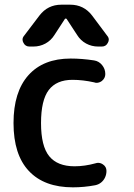

<svg xmlns="http://www.w3.org/2000/svg" viewBox="-20 -803 566 811"><path d="M278.3 -555.7Q326.2 -555.7 377 -547.9Q397.5 -544.9 411.1 -528.3Q424.8 -511.7 424.8 -490.2Q424.8 -472.7 410.2 -460.9Q399.4 -453.1 387.7 -453.1Q382.8 -453.1 377.9 -455.1Q330.1 -465.8 286.1 -465.8Q218.8 -465.8 186 -422.9Q153.3 -379.9 153.3 -283.2Q153.3 -185.5 188 -143.1Q222.7 -100.6 294.9 -100.6Q337.9 -100.6 383.8 -113.3Q389.6 -115.2 394.5 -115.2Q405.3 -115.2 415 -108.4Q429.7 -98.6 429.7 -81.1Q429.7 -66.4 423.8 -53.7Q418 -41 407.2 -32.2Q396.5 -23.4 381.8 -20.5Q335 -11.7 288.1 -11.7Q167 -11.7 102.1 -80.6Q37.1 -149.4 37.1 -283.2Q37.1 -415 100.1 -485.4Q163.1 -555.7 278.3 -555.7ZM261.7 -722.7Q260.7 -724.6 257.8 -724.6Q254.9 -724.6 253.9 -722.7L210 -655.3Q195.3 -631.8 171.9 -619.1Q148.4 -606.4 121.1 -606.4H104.5Q86.9 -606.4 79.1 -622.1Q75.2 -628.9 75.2 -635.7Q75.2 -644.5 82 -652.3L146.5 -737.3Q181.6 -783.2 239.3 -783.2H276.4Q334 -783.2 369.1 -737.3L432.6 -652.3Q439.5 -644.5 439.5 -635.7Q439.5 -628.9 435.5 -622.1Q427.7 -606.4 410.2 -606.4H394.5Q367.2 -606.4 343.8 -619.1Q320.3 -631.8 305.7 -655.3Z"/></svg>

Font: Gen Jyuu Gothic P Medium
Style: Regular
Weight: 500
Designer: [Source Han Sans]
Ryoko NISHIZUKA  (kana & ideographs); Paul D. Hunt (Latin, Greek & Cyrillic); Wenlong ZHANG  (bopomofo
Version: Version 1.002.20150607